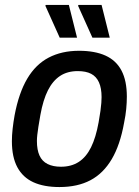

<svg xmlns="http://www.w3.org/2000/svg" viewBox="-20 -743 561 775"><path d="M220 12Q157 12 114.5 -7.5Q72 -27 50 -68Q28 -109 28 -173Q28 -197 31 -223.5Q34 -250 39 -278Q56 -368 90 -425.5Q124 -483 176.5 -510.5Q229 -538 299 -538Q363 -538 406 -518.5Q449 -499 470.5 -458Q492 -417 492 -353Q492 -329 489.5 -303Q487 -277 481 -248Q465 -158 431 -100.5Q397 -43 345 -15.5Q293 12 220 12ZM226 -70Q268 -70 298 -89.5Q328 -109 347.5 -148.5Q367 -188 378 -249Q383 -277 385.5 -295.5Q388 -314 389 -327.5Q390 -341 390 -351Q390 -387 379.5 -410.5Q369 -434 348 -445Q327 -456 294 -456Q252 -456 222.5 -436.5Q193 -417 173.5 -378.5Q154 -340 143 -279Q138 -251 135 -231.5Q132 -212 130.5 -198.5Q129 -185 129 -174Q129 -138 139.5 -115Q150 -92 172 -81Q194 -70 226 -70ZM353 -591 295 -720 297 -723H390L423 -591ZM221 -591 163 -720 165 -723H258L291 -591Z"/></svg>

Font: Archivo SemiCondensed Medium
Style: Italic
Weight: 500
Width: 4
Italic angle: -10°
Designer: Hector Gatti
Foundry: Omnibus-Type
Version: Version 2.001